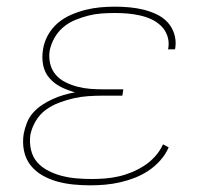

<svg xmlns="http://www.w3.org/2000/svg" viewBox="-20 -548 640 576"><path d="M251 8Q226 8 200.5 5.5Q175 3 151.5 -3.5Q128 -10 107 -22Q86 -34 71.5 -52.5Q57 -71 52 -95.5Q47 -120 51 -146Q54 -162 60.5 -179Q67 -196 79 -209.5Q91 -223 106 -233Q121 -243 137.5 -250.5Q154 -258 171 -263Q188 -268 205 -271Q183 -277 163 -287Q143 -297 128.5 -313.5Q114 -330 109.5 -352.5Q105 -375 109 -399Q112 -421 123.5 -442Q135 -463 153 -478.5Q171 -494 193 -503.5Q215 -513 237 -518.5Q259 -524 281 -526Q303 -528 325 -528Q347 -528 368.5 -526Q390 -524 410.5 -519Q431 -514 450 -505Q469 -496 482.5 -481.5Q496 -467 502.5 -447Q509 -427 506 -405L505 -400H484L485 -404Q488 -423 482 -440.5Q476 -458 463 -470.5Q450 -483 433.5 -490.5Q417 -498 398.5 -502Q380 -506 361.5 -507.5Q343 -509 324 -509Q304 -509 284 -507.5Q264 -506 244.5 -501Q225 -496 205.5 -488Q186 -480 170 -466.5Q154 -453 143.5 -434.5Q133 -416 129 -396Q126 -376 130.5 -357Q135 -338 147 -324Q159 -310 176 -301.5Q193 -293 212 -288Q231 -283 250.5 -281.5Q270 -280 290 -280H350L347 -261H287Q266 -261 244 -259.5Q222 -258 200.5 -253Q179 -248 157.5 -240Q136 -232 117.5 -218.5Q99 -205 87 -184.5Q75 -164 71 -143Q68 -120 73 -98.5Q78 -77 91.5 -61.5Q105 -46 124.5 -36Q144 -26 165 -20.5Q186 -15 208.5 -13Q231 -11 254 -11Q274 -11 294 -12.5Q314 -14 334.5 -18.5Q355 -23 374.5 -31Q394 -39 412 -50.5Q430 -62 445 -78.5Q460 -95 469 -115L486 -106Q477 -85 461 -67Q445 -49 425.5 -36Q406 -23 384 -14.5Q362 -6 340 -1Q318 4 295.5 6Q273 8 251 8Z"/></svg>

Font: Iosevka Thin Extended
Style: Italic
Weight: 100
Width: 7
Italic angle: -9°
Monospace: yes
Designer: Belleve Invis
Foundry: Belleve Invis
Version: Version 32.5.0; ttfautohint (v1.8.4)